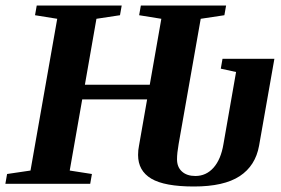

<svg xmlns="http://www.w3.org/2000/svg" viewBox="-27 -675 1030 705"><path d="M-7.3 0 -1 -36.1 85 -48.8 183.1 -606 101.6 -619.1 107.9 -654.8H419.9L413.6 -619.1L327.1 -606L284.7 -363.8H522.9L565.4 -606L483.9 -619.1L490.2 -654.8H803.2L796.9 -619.1L710 -606L628.9 -146Q623 -112.8 623 -90.3Q623 -61.5 641.1 -45.2Q659.2 -28.8 690.4 -28.8Q730 -28.8 757.1 -59.3Q784.2 -89.8 793.5 -146L839.8 -410.6L783.7 -422.9L790 -459H980.5L924.3 -140.1Q911.1 -66.4 853.3 -28.3Q795.4 9.8 685.1 9.8Q577.1 9.8 528.6 -19Q480 -47.9 480 -106Q480 -124 483.4 -140.1L513.2 -310.1H274.9L229 -48.8L310.5 -36.1L304.2 0Z"/></svg>

Font: Tinos
Style: Bold Italic
Weight: 700
Italic angle: -16.333°
Designer: Steve Matteson
Foundry: Monotype Imaging Inc.
Version: Version 1.23